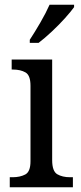

<svg xmlns="http://www.w3.org/2000/svg" viewBox="-20 -786 338 806"><path d="M21 0V-42H33Q64 -42 86 -53.5Q108 -65 108 -109V-426Q108 -470 87 -482Q66 -494 35 -494H29V-536H199V-114Q199 -67 220.5 -54.5Q242 -42 274 -42H286V0ZM105 -619Q126 -651 149.5 -691.5Q173 -732 188 -766H291V-756Q279 -739 253.5 -710.5Q228 -682 197.5 -653.5Q167 -625 142 -606H105Z"/></svg>

Font: Noto Serif Myanmar SemCond
Style: Regular
Weight: 400
Width: 4
Designer: Ben Mitchell and the Monotype Design Team
Foundry: Monotype Imaging Inc.
Version: Version 2.106; ttfautohint (v1.8.4.7-5d5b)